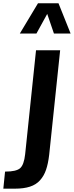

<svg xmlns="http://www.w3.org/2000/svg" viewBox="-37 -1110 442 1147"><path d="M81.5 -909.7 189.9 -1090.3H312.5L384.8 -909.7H285.2L245.1 -1026.9L180.7 -909.7ZM-17.1 17.1 -6.8 -85Q-5.4 -85 -3.9 -85Q59.1 -85 82.5 -104.5Q106.4 -125 113.3 -189L178.2 -809.6H322.3L256.8 -185.1Q250.5 -131.8 238 -95.5Q225.6 -59.1 202.1 -33Q178.7 -6.8 141.8 5.1Q105 17.1 51.8 17.1Z"/></svg>

Font: Oswald
Style: Medium
Weight: 500
Designer: Vernon Adams
Foundry: Vernon Adams
Version: 3.0; ttfautohint (v0.94.23-7a4d-dirty) -l 8 -r 50 -G 150 -x 